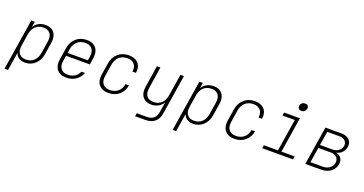

<svg xmlns="http://www.w3.org/2000/svg" viewBox="-42 -1578 4883 2576"><g transform="rotate(20 2400.0 -290.0)"><path d="M512 -404Q512 -391 508 -361L481 -190Q467 -100 408 -45Q349 10 267 10Q214 10 178.5 -12.5Q143 -35 131 -75H128L116 0L87 180H37L153 -550H203L191 -475H194Q218 -515 261 -537.5Q304 -560 358 -560Q430 -560 471 -518Q512 -476 512 -404ZM458 -361Q461 -381 461 -399Q461 -455 429.5 -486Q398 -517 340 -517Q273 -517 229 -476Q185 -435 173 -361L146 -190Q143 -171 143 -152Q143 -95 174.5 -64Q206 -33 264 -33Q331 -33 375 -74.5Q419 -116 431 -190Z M1111 -402Q1111 -383 1108 -360L1093 -265H753L741 -190Q738 -171 738 -154Q738 -97 770 -65.5Q802 -34 862 -34Q918 -34 959 -60.5Q1000 -87 1021 -135H1071Q1046 -68 989 -29Q932 10 855 10Q775 10 731.5 -32Q688 -74 688 -148Q688 -168 691 -190L718 -360Q732 -451 793.5 -505.5Q855 -560 946 -560Q1025 -560 1068 -518Q1111 -476 1111 -402ZM760 -308H1049L1058 -360Q1061 -380 1061 -396Q1061 -453 1029.5 -484.5Q998 -516 939 -516Q869 -516 824 -474.5Q779 -433 768 -360Z M1286 -149Q1286 -169 1289 -190L1316 -360Q1330 -451 1392.5 -505.5Q1455 -560 1545 -560Q1625 -560 1670.5 -519Q1716 -478 1716 -407Q1716 -390 1713 -370H1663Q1665 -380 1665 -400Q1665 -454 1631.5 -485Q1598 -516 1538 -516Q1470 -516 1423.5 -474.5Q1377 -433 1366 -360L1339 -190Q1336 -172 1336 -156Q1336 -99 1368.5 -66.5Q1401 -34 1461 -34Q1530 -34 1576 -73Q1622 -112 1633 -180H1683Q1669 -93 1607 -41.5Q1545 10 1454 10Q1374 10 1330 -32.5Q1286 -75 1286 -149Z M2283 -550H2333L2244 15Q2231 97 2180.5 138.5Q2130 180 2046 180H1901L1909 135H2054Q2113 135 2148.5 104.5Q2184 74 2194 15Q2197 -16 2201 -30L2216 -125H2212Q2188 -85 2145 -62.5Q2102 -40 2049 -40Q1977 -40 1936 -82Q1895 -124 1895 -196Q1895 -209 1899 -239L1947 -550H1997L1949 -239Q1946 -220 1946 -201Q1946 -145 1977 -114Q2008 -83 2066 -83Q2133 -83 2177.5 -124Q2222 -165 2234 -239Z M2912 -404Q2912 -391 2908 -361L2881 -190Q2867 -100 2808 -45Q2749 10 2667 10Q2614 10 2578.5 -12.5Q2543 -35 2531 -75H2528L2516 0L2487 180H2437L2553 -550H2603L2591 -475H2594Q2618 -515 2661 -537.5Q2704 -560 2758 -560Q2830 -560 2871 -518Q2912 -476 2912 -404ZM2858 -361Q2861 -381 2861 -399Q2861 -455 2829.5 -486Q2798 -517 2740 -517Q2673 -517 2629 -476Q2585 -435 2573 -361L2546 -190Q2543 -171 2543 -152Q2543 -95 2574.5 -64Q2606 -33 2664 -33Q2731 -33 2775 -74.5Q2819 -116 2831 -190Z M3086 -149Q3086 -169 3089 -190L3116 -360Q3130 -451 3192.5 -505.5Q3255 -560 3345 -560Q3425 -560 3470.5 -519Q3516 -478 3516 -407Q3516 -390 3513 -370H3463Q3465 -380 3465 -400Q3465 -454 3431.5 -485Q3398 -516 3338 -516Q3270 -516 3223.5 -474.5Q3177 -433 3166 -360L3139 -190Q3136 -172 3136 -156Q3136 -99 3168.5 -66.5Q3201 -34 3261 -34Q3330 -34 3376 -73Q3422 -112 3433 -180H3483Q3469 -93 3407 -41.5Q3345 10 3254 10Q3174 10 3130 -32.5Q3086 -75 3086 -149Z M3969 -650Q3947 -650 3934.5 -661.5Q3922 -673 3922 -693Q3922 -723 3940 -741.5Q3958 -760 3986 -760H3991Q4016 -760 4029 -745Q4042 -730 4038 -705Q4033 -680 4016 -665Q3999 -650 3974 -650ZM4091 0H3651L3658 -45H3859L3932 -505H3756L3763 -550H3989L3909 -45H4098Z M4602 -283Q4646 -275 4670.5 -246.5Q4695 -218 4695 -176Q4695 -168 4693 -152Q4683 -84 4628 -42Q4573 0 4494 0H4266L4353 -550H4581Q4648 -550 4687 -517.5Q4726 -485 4726 -431Q4726 -424 4724 -408Q4716 -359 4683 -325.5Q4650 -292 4602 -283ZM4574 -505H4396L4364 -306H4542Q4597 -306 4635.5 -338Q4674 -370 4674 -419Q4674 -457 4646.5 -481Q4619 -505 4574 -505ZM4535 -261H4357L4323 -45H4501Q4540 -45 4573 -61.5Q4606 -78 4625 -106.5Q4644 -135 4644 -169Q4644 -210 4614 -235.5Q4584 -261 4535 -261Z"/></g></svg>

Font: JetBrains Mono Extra Light
Style: Italic
Weight: 200
Italic angle: -9°
Monospace: yes
Designer: Philipp Nurullin, Konstantin Bulenkov
Foundry: JetBrains
Version: 2.002